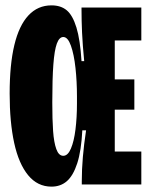

<svg xmlns="http://www.w3.org/2000/svg" viewBox="-20 -688 557 716"><path d="M16 -339Q16 -447 33.5 -520Q51 -593 86 -630.5Q121 -668 172 -668Q207 -668 229 -649.5Q251 -631 265 -585.5Q279 -540 284 -460H294Q288 -522 286 -566.5Q284 -611 284 -652V-660H408V0H285V-12Q285 -56 289 -102.5Q293 -149 301 -202H287Q283 -125 268 -79Q253 -33 229.5 -12.5Q206 8 172 8Q120 8 85 -34.5Q50 -77 33 -154.5Q16 -232 16 -339ZM334 -123H507V0H334ZM267 -302V-328Q267 -384 261.5 -434.5Q256 -485 244.5 -517.5Q233 -550 216 -550Q201 -550 192 -525.5Q183 -501 179 -447.5Q175 -394 175 -306Q175 -242 178 -199.5Q181 -157 190 -132Q199 -107 216 -107Q233 -107 244.5 -134Q256 -161 261.5 -205.5Q267 -250 267 -302ZM334 -392H481V-279H334ZM334 -660H507V-537H334Z"/></svg>

Font: Bricolage Grotesque 96pt Condensed ExBd
Style: Regular
Weight: 800
Width: 3
Designer: Mathieu Triay
Foundry: Atelier Triay
Version: Version 1.001;Glyphs 3.2 (3207)